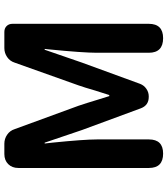

<svg xmlns="http://www.w3.org/2000/svg" viewBox="36 -798 763 874"><g transform="rotate(-90 417.0 -361.5)"><path d="M154.3 0Q88.9 0 88.9 -64.5V-659.2Q88.9 -687.5 106.4 -705.1Q124 -722.7 152.3 -722.7H199.2Q221.7 -722.7 240.2 -710Q258.8 -697.3 265.6 -675.8L372.1 -384.8Q382.8 -353.5 402.3 -289.1Q411.1 -259.8 416 -245.1H420.9Q427.7 -266.6 441.4 -309.6Q456.1 -360.4 464.8 -384.8L568.4 -675.8Q575.2 -697.3 593.8 -710Q612.3 -722.7 634.8 -722.7H665H708Q724.6 -722.7 734.9 -712.4Q745.1 -702.1 745.1 -685.5V-65.4Q745.1 0 679.7 0Q613.3 0 613.3 -65.4V-301.8Q613.3 -364.3 628.9 -521.5Q629.9 -533.2 630.9 -539.1H627L568.4 -369.1L471.7 -104.5Q464.8 -86.9 449.2 -76.2Q433.6 -65.4 415 -65.4H412.1Q374 -65.4 360.4 -101.6L261.7 -369.1L204.1 -539.1H200.2Q201.2 -528.3 204.1 -504.9Q218.8 -359.4 218.8 -301.8V-64.5Q218.8 0 154.3 0Z"/></g></svg>

Font: Bpmf GenSen Rounded B
Style: B
Weight: 700
Foundry: But Ko
Version: Version 1.320